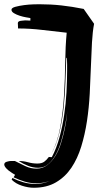

<svg xmlns="http://www.w3.org/2000/svg" viewBox="-40 -763 523 904"><path d="M30 -5Q54 7 79 19Q104 31 132 31Q161 31 183 14Q205 -3 221 -29.5Q237 -56 247.5 -90Q258 -124 265 -157.5Q272 -191 275 -221Q276 -232 277 -241Q276 -233 275 -224Q271 -195 264 -161.5Q257 -128 247 -94.5Q237 -61 222 -34Q207 -7 187 10Q167 27 140 27Q115 27 91.5 17.5Q68 8 48 -5Q71 -5 92 1Q113 7 136 7Q156 7 167.5 -1Q179 -9 190 -24L204 -23Q226 -65 240 -116Q254 -167 262 -221Q270 -275 273 -328.5Q276 -382 276 -429V-460Q276 -476 275 -492L272 -488Q270 -438 268 -377.5Q266 -317 259.5 -256Q253 -195 239.5 -138Q226 -81 201 -37Q231 -93 244 -165.5Q257 -238 261.5 -315Q266 -392 267 -468.5Q268 -545 274 -609Q218 -615 159.5 -622Q101 -629 45 -629Q45 -639 44.5 -644Q44 -649 44 -654Q44 -663 58 -665Q72 -667 78 -667H80L103 -666V-678Q97 -679 82.5 -681.5Q68 -684 52.5 -689Q37 -694 25.5 -701Q14 -708 14 -717Q14 -726 32.5 -731Q51 -736 74 -739Q97 -742 118 -742.5Q139 -743 145 -743Q199 -743 249 -737.5Q299 -732 354 -721L403 -651Q396 -615 393 -562.5Q390 -510 388 -449Q386 -388 382.5 -322Q379 -256 369.5 -193Q360 -130 342.5 -73Q325 -16 296 27Q267 70 223.5 95.5Q180 121 119 121Q93 121 63.5 111.5Q34 102 15 83L18 75Q44 88 71 95.5Q98 103 127 103Q161 103 194 89Q163 100 131 100Q102 100 76 92Q50 84 24 72L31 60Q26 57 17 51.5Q8 46 0 39.5Q-8 33 -14 25.5Q-20 18 -20 12Q-20 2 -8 -1.5Q4 -5 11 -5Z"/></svg>

Font: Finger Paint
Style: Regular
Weight: 400
Designer: Ralph du Carrois
Foundry: Ralph du Carrois
Version: Version 1.001